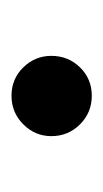

<svg xmlns="http://www.w3.org/2000/svg" viewBox="59 -586 183 342"><g transform="rotate(90 151.0 -415.5)"><path d="M151 -344Q121 -344 100.5 -365Q80 -386 80 -415Q80 -445 100.5 -466Q121 -487 151 -487Q181 -487 202 -466Q223 -445 223 -415Q223 -386 202 -365Q181 -344 151 -344Z"/></g></svg>

Font: Source Serif 4
Style: Regular
Weight: 400
Designer: Frank Grießhammer
Foundry: Adobe Systems Incorporated
Version: Version 4.004;hotconv 1.0.116;makeotfexe 2.5.65601